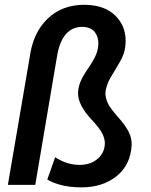

<svg xmlns="http://www.w3.org/2000/svg" viewBox="-20 -781 639 811"><path d="M220.2 -539.1C233.4 -627 272 -667.5 327.1 -667.5C328.6 -667.5 329.6 -667.5 331.1 -667.5C354 -666 370.1 -658.7 380.4 -645.5C390.6 -631.8 395.5 -616.2 395.5 -598.1C395.5 -593.8 395 -588.4 394.5 -583.5C385.3 -511.7 315.4 -468.8 310.1 -395C310.1 -392.6 309.6 -390.1 309.6 -387.7C309.6 -353.5 329.1 -315.9 367.2 -275.4C390.1 -251 404.8 -231.4 412.1 -216.8C419.4 -202.1 422.9 -188.5 422.9 -175.8C422.9 -171.9 422.4 -167.5 421.9 -163.6C418.5 -139.6 406.7 -120.6 387.7 -106.4C368.7 -91.8 344.7 -84.5 315.9 -84.5C280.8 -84.5 246.6 -95.2 212.9 -116.7L179.7 -22.5C216.3 -1.5 262.7 9.8 318.4 10.3C320.8 10.3 323.2 10.3 325.7 10.3C383.8 10.3 432.6 -5.4 472.2 -36.6C511.7 -68.4 533.2 -112.3 536.1 -168.5C536.1 -169.9 536.1 -170.9 536.1 -172.4C536.1 -189.5 532.2 -206.5 523.9 -223.6C515.6 -240.7 500 -262.2 478 -287.1C456.1 -312 441.4 -331.5 435.1 -345.7C428.7 -360.4 425.3 -373.5 425.3 -385.7C425.3 -389.6 425.8 -394 426.3 -397.9C428.7 -410.2 432.1 -421.9 436.5 -432.6C440.9 -443.4 451.2 -461.4 466.8 -486.3C482.4 -511.2 493.2 -531.2 499 -545.4C504.9 -559.6 508.3 -574.2 509.8 -590.3C510.3 -596.7 510.7 -602.5 510.7 -608.4C510.7 -650.9 496.1 -686.5 466.8 -715.3C438 -744.1 396 -759.3 341.8 -760.7C339.8 -760.7 337.9 -760.7 335.9 -760.7C273.4 -760.7 221.7 -741.2 180.7 -701.7C139.6 -662.1 114.7 -607.9 105.5 -539.6L13.2 0H128.9Z"/></svg>

Font: Roboto Medium
Style: Italic
Weight: 500
Italic angle: -12°
Designer: Google
Version: Version 2.137; 2017